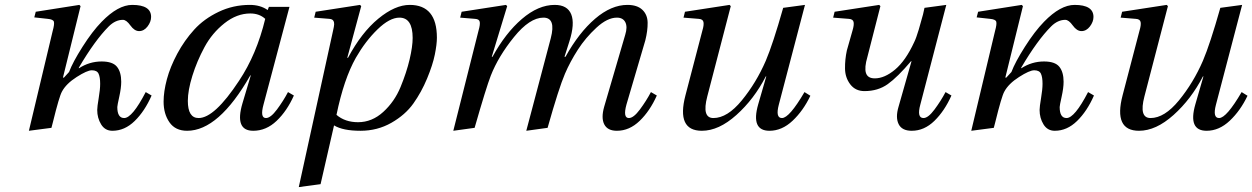

<svg xmlns="http://www.w3.org/2000/svg" viewBox="-20 -522 5114 784"><path d="M98 12 195 -395Q203 -424 200 -433.5Q197 -443 175 -445L120 -451L126 -474L304 -502L309 -497L237 -205H241L262 -228Q277 -268 317 -331Q357 -394 395 -433Q462 -502 520 -502Q597 -502 597 -453Q597 -433 582.5 -414Q568 -395 548 -395Q529 -395 512.5 -418Q496 -441 482 -441Q451 -441 424 -414Q368 -358 302 -246V-243Q345 -271 395 -271Q440 -271 457.5 -249.5Q475 -228 475 -188Q475 -163 467 -127Q459 -91 459 -85Q459 -40 487 -40Q520 -40 575 -146L599 -132Q571 -68 530 -28Q489 12 439 12Q409 12 393 -14Q377 -40 377 -73Q377 -86 383 -121.5Q389 -157 389 -180Q389 -207 382.5 -221Q376 -235 355 -235Q336 -235 293 -207.5Q250 -180 233 -148Q222 -129 196 -23L190 0Z M648 -107Q648 -148 661.5 -198.5Q675 -249 704 -303Q733 -357 773 -401Q813 -445 872.5 -473.5Q932 -502 1000 -502Q1043 -502 1073 -481L1078 -494H1162L1056 -95Q1041 -40 1066 -40Q1085 -40 1111 -75Q1137 -110 1156 -146L1180 -132Q1152 -69 1109.5 -28.5Q1067 12 1014 12Q937 12 970 -100L1004 -214H1002Q873 12 744 12Q696 12 672 -22.5Q648 -57 648 -107ZM747 -110Q747 -40 791 -40Q856 -40 956 -192Q1028 -300 1063 -445Q1039 -467 1002 -467Q947 -467 896.5 -427Q846 -387 815 -329.5Q784 -272 765.5 -212.5Q747 -153 747 -110Z M1200 242 1340 -397Q1344 -414 1344.5 -422.5Q1345 -431 1341 -437.5Q1337 -444 1325 -445L1263 -450L1269 -474L1450 -502L1455 -497L1398 -286H1401Q1456 -389 1524.5 -445.5Q1593 -502 1653 -502Q1764 -502 1764 -368Q1764 -341 1755.5 -299Q1747 -257 1724 -201.5Q1701 -146 1668 -99.5Q1635 -53 1578 -20.5Q1521 12 1452 12Q1380 12 1344 -10L1289 230ZM1354 -53Q1389 -23 1442 -23Q1499 -23 1545 -65Q1591 -107 1615.5 -166.5Q1640 -226 1652.5 -279Q1665 -332 1665 -367Q1665 -450 1611 -450Q1571 -450 1521.5 -402Q1472 -354 1433 -286Q1384 -199 1354 -53Z M1831 12 1934 -397Q1941 -421 1939 -432.5Q1937 -444 1920 -445L1859 -450L1865 -474L2046 -502L2051 -497L1988 -290H1991Q2044 -387 2111 -444.5Q2178 -502 2245 -502Q2297 -502 2312.5 -463.5Q2328 -425 2305 -353L2285 -290H2289Q2344 -389 2410 -445.5Q2476 -502 2542 -502Q2582 -502 2603 -482Q2624 -462 2624.5 -429.5Q2625 -397 2615 -357L2538 -95Q2523 -40 2548 -40Q2567 -40 2593 -75Q2619 -110 2638 -146L2662 -132Q2634 -69 2592 -28.5Q2550 12 2499 12Q2461 12 2447.5 -14Q2434 -40 2447 -86L2533 -380Q2543 -412 2533.5 -431Q2524 -450 2499 -450Q2460 -450 2415.5 -409Q2371 -368 2339.5 -319Q2308 -270 2287 -221Q2262 -163 2216 0L2129 12L2155 -86L2229 -366Q2251 -450 2199 -450Q2143 -450 2079 -371Q2015 -292 1984 -213Q1965 -164 1918 0Z M2771 -450 2777 -474 2959 -502 2964 -497 2868 -128Q2845 -40 2893 -40Q2950 -40 3009 -112Q3068 -184 3107 -274Q3136 -342 3178 -490L3267 -502L3160 -94Q3146 -40 3173 -40Q3203 -40 3265 -146L3289 -131Q3260 -70 3216.5 -29Q3173 12 3122 12Q3045 12 3076 -96L3109 -210H3107Q3059 -117 2987 -52.5Q2915 12 2846 12Q2741 12 2779 -133L2848 -397Q2855 -420 2852.5 -432Q2850 -444 2833 -445Z M3382 -450 3388 -474 3570 -502 3575 -497 3522 -290Q3509 -246 3516 -224Q3523 -202 3552 -202Q3592 -202 3635 -238Q3678 -274 3713 -350Q3721 -366 3731.5 -401Q3742 -436 3749 -463L3755 -490L3844 -502L3738 -95Q3723 -40 3751 -40Q3770 -40 3796 -75Q3822 -110 3841 -146L3865 -132Q3837 -69 3795.5 -28.5Q3754 12 3703 12Q3663 12 3649.5 -15Q3636 -42 3649 -86L3702 -272H3700Q3645 -207 3605 -178.5Q3565 -150 3510 -150Q3473 -150 3452 -177.5Q3431 -205 3430.5 -242Q3430 -279 3438 -316L3461 -397Q3468 -420 3465.5 -432Q3463 -444 3446 -445Z M3946 12 4043 -395Q4051 -424 4048 -433.5Q4045 -443 4023 -445L3968 -451L3974 -474L4152 -502L4157 -497L4085 -205H4089L4110 -228Q4125 -268 4165 -331Q4205 -394 4243 -433Q4310 -502 4368 -502Q4445 -502 4445 -453Q4445 -433 4430.5 -414Q4416 -395 4396 -395Q4377 -395 4360.5 -418Q4344 -441 4330 -441Q4299 -441 4272 -414Q4216 -358 4150 -246V-243Q4193 -271 4243 -271Q4288 -271 4305.5 -249.5Q4323 -228 4323 -188Q4323 -163 4315 -127Q4307 -91 4307 -85Q4307 -40 4335 -40Q4368 -40 4423 -146L4447 -132Q4419 -68 4378 -28Q4337 12 4287 12Q4257 12 4241 -14Q4225 -40 4225 -73Q4225 -86 4231 -121.5Q4237 -157 4237 -180Q4237 -207 4230.5 -221Q4224 -235 4203 -235Q4184 -235 4141 -207.5Q4098 -180 4081 -148Q4070 -129 4044 -23L4038 0Z M4556 -450 4562 -474 4744 -502 4749 -497 4653 -128Q4630 -40 4678 -40Q4735 -40 4794 -112Q4853 -184 4892 -274Q4921 -342 4963 -490L5052 -502L4945 -94Q4931 -40 4958 -40Q4988 -40 5050 -146L5074 -131Q5045 -70 5001.5 -29Q4958 12 4907 12Q4830 12 4861 -96L4894 -210H4892Q4844 -117 4772 -52.5Q4700 12 4631 12Q4526 12 4564 -133L4633 -397Q4640 -420 4637.5 -432Q4635 -444 4618 -445Z"/></svg>

Font: Heuristica
Style: Italic
Weight: 400
Italic angle: -13°
Version: Version 1.0.2